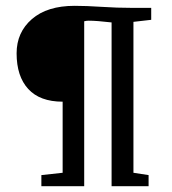

<svg xmlns="http://www.w3.org/2000/svg" viewBox="-20 -639 590 659"><path d="M122 0V-38L195 -46V-290Q117 -290 77 -333.5Q37 -377 37 -456Q37 -528 89.5 -573.5Q142 -619 236 -619Q276 -619 329 -615.5Q382 -612 433 -612H499V-571L438 -564V-46L490 -38V0H363V-562Q312 -568 284 -568Q277 -568 269 -566V0Z"/></svg>

Font: Aikya Medium
Style: Regular
Weight: 500
Designer: Neelakash Kshetrimayum (Latin subset based on Merriweather by Eben Sorkin)
Foundry: Brand New Type
Version: Version 1.00 b005